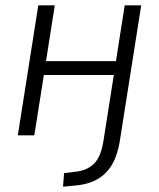

<svg xmlns="http://www.w3.org/2000/svg" viewBox="-20 -509 597 722"><path d="M217 193 221 142 262 137Q305 133 331.5 108.5Q358 84 368 27L408 -227H145L109 0H47L124 -489H186L153 -279H416L449 -489H511L430 25Q423 64 410 93Q397 122 376 142.5Q355 163 326.5 174.5Q298 186 260 189Z"/></svg>

Font: Nunito Sans 10pt SemiCondensed Light
Style: Italic
Weight: 300
Width: 4
Italic angle: -9°
Designer: Vernon Adams
Foundry: Vernon Adams
Version: Version 3.101;gftools[0.9.27]